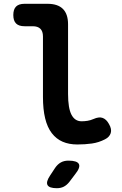

<svg xmlns="http://www.w3.org/2000/svg" viewBox="-20 -750 640 1010"><path d="M338 -256Q338 -181 356 -146.5Q374 -112 409 -112Q425 -112 440.5 -114.5Q456 -117 472 -124Q501 -137 520.5 -129.5Q540 -122 553 -98Q569 -71 562.5 -50Q556 -29 532 -17Q499 0 463 5Q427 10 387 10Q343 10 309.5 -4.5Q276 -19 252.5 -49.5Q229 -80 217.5 -127.5Q206 -175 206 -240V-558Q206 -585 192.5 -598.5Q179 -612 152 -612H109Q79 -612 64.5 -626.5Q50 -641 50 -671Q50 -701 64.5 -715.5Q79 -730 109 -730H230Q284 -730 311 -703Q338 -676 338 -622ZM270 133Q283 114 300 104.5Q317 95 340 95Q386 95 395 113Q404 131 375 167L344 208Q331 224 315.5 232Q300 240 279 240Q239 240 230 223.5Q221 207 243 174Z"/></svg>

Font: Maple Mono
Style: Bold
Weight: 700
Monospace: yes
Designer: subframe7536
Version: Version 7.200